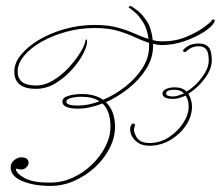

<svg xmlns="http://www.w3.org/2000/svg" viewBox="-20 -603 726 631"><path d="M405 -577Q401 -579 404.5 -581.5Q408 -584 412 -582Q416 -580 431.5 -568.5Q447 -557 462.5 -533.5Q478 -510 482 -471Q498 -467 513 -467Q557 -467 592.5 -482Q628 -497 650.5 -513.5Q673 -530 675 -535Q678 -539 681 -539Q681 -539 681 -539Q681 -539 681 -539Q676 -539 681.5 -539Q687 -539 685 -532Q678 -516 650 -498Q622 -480 585.5 -467.5Q549 -455 513 -455Q498 -455 483 -459V-451Q483 -413 461 -377.5Q439 -342 403.5 -313.5Q368 -285 328 -267Q358 -239 358 -186Q358 -151 340.5 -116.5Q323 -82 293 -54Q263 -26 225 -9Q187 8 146 8Q91 8 53 -8Q15 -24 15 -53Q15 -67 26.5 -76.5Q38 -86 49 -86Q74 -86 74 -68Q74 -60 66.5 -53Q59 -46 51 -46Q45 -46 38.5 -47.5Q32 -49 32 -49Q32 -34 60.5 -18Q89 -2 146 -3Q184 -3 219 -19Q254 -35 282 -62Q310 -89 326.5 -121.5Q343 -154 343 -187Q343 -238 317 -263Q274 -246 237 -246Q185 -246 185 -269Q185 -282 204.5 -288Q224 -294 249 -294Q292 -294 319 -275Q357 -291 391.5 -318Q426 -345 448 -379Q470 -413 470 -451Q470 -457 470 -462Q446 -470 421.5 -481.5Q397 -493 366 -502Q335 -511 291 -511Q243 -511 197.5 -498.5Q152 -486 116 -465.5Q80 -445 59 -419.5Q38 -394 38 -368Q38 -322 98 -322Q127 -322 155 -339Q183 -356 206 -381Q229 -406 244 -430.5Q259 -455 261 -470Q261 -473 265 -473Q266 -473 266 -471Q268 -456 255 -429.5Q242 -403 218 -376Q194 -349 163.5 -330Q133 -311 98 -311Q27 -311 27 -368Q27 -396 49 -423Q71 -450 108 -472Q145 -494 192.5 -507.5Q240 -521 291 -521Q335 -521 366 -512.5Q397 -504 421.5 -493Q446 -482 468 -475Q464 -508 450.5 -529.5Q437 -551 423.5 -562.5Q410 -574 405 -577ZM634 -460Q655 -460 665.5 -448Q676 -436 676 -404Q676 -376 652.5 -344.5Q629 -313 599 -295Q604 -286 607.5 -275.5Q611 -265 611 -253Q611 -221 591.5 -191.5Q572 -162 540 -143Q508 -124 471 -124Q446 -124 430.5 -136Q415 -148 410 -164Q405 -180 411 -192Q414 -197 418 -197Q421 -197 423 -194Q425 -191 423 -188Q416 -174 428 -153.5Q440 -133 471 -133Q506 -133 535 -152Q564 -171 582 -198.5Q600 -226 600 -253Q600 -274 590 -289Q568 -278 549 -278Q514 -278 514 -296Q514 -304 525 -310Q536 -316 555 -316Q579 -316 593 -302Q622 -319 644 -349Q666 -379 666 -404Q666 -430 658 -440.5Q650 -451 633 -451Q609 -451 591 -433Q590 -432 586 -432Q583 -432 582 -435Q581 -438 584 -441Q593 -450 604.5 -455Q616 -460 634 -460ZM548 -286Q557 -286 566 -289Q575 -292 585 -296Q573 -308 555 -308Q526 -308 526 -296Q526 -286 548 -286ZM198 -269Q198 -256 236 -256Q269 -256 307 -270Q285 -285 249 -285Q229 -285 213.5 -281Q198 -277 198 -269Z"/></svg>

Font: Kapakana Light
Style: Regular
Weight: 300
Designer: Kyosuke Nagai
Version: Version 1.000